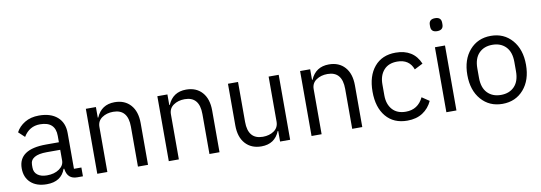

<svg xmlns="http://www.w3.org/2000/svg" viewBox="-57 -1115 4231 1502"><g transform="rotate(-10 2058.5 -364.0)"><path d="M217 12Q136 12 90 -30Q44 -72 44 -144Q44 -295 264 -295H366V-346Q366 -459 244 -459Q159 -459 113 -382L65 -427Q88 -471 135 -499.5Q182 -528 248 -528Q341 -528 393.5 -482Q446 -436 446 -354V-70H505V0H460Q384 0 372 -78L371 -84H366Q332 12 217 12ZM230 -56Q289 -56 327.5 -83Q366 -110 366 -150V-235H260Q128 -235 128 -157V-136Q128 -98 155.5 -77Q183 -56 230 -56Z M619 0V-516H699V-432H703Q744 -528 849 -528Q929 -528 975.5 -476Q1022 -424 1022 -331V0H942V-317Q942 -456 825 -456Q773 -456 736 -430.5Q699 -405 699 -358V0Z M1187 0V-516H1267V-432H1271Q1312 -528 1417 -528Q1497 -528 1543.5 -476Q1590 -424 1590 -331V0H1510V-317Q1510 -456 1393 -456Q1341 -456 1304 -430.5Q1267 -405 1267 -358V0Z M1922 12Q1842 12 1795 -40Q1748 -92 1748 -185V-516H1828V-199Q1828 -60 1946 -60Q1998 -60 2034.5 -85.5Q2071 -111 2071 -159V-516H2151V0H2071V-84H2067Q2028 12 1922 12Z M2321 0V-516H2401V-432H2405Q2446 -528 2551 -528Q2631 -528 2677.5 -476Q2724 -424 2724 -331V0H2644V-317Q2644 -456 2527 -456Q2475 -456 2438 -430.5Q2401 -405 2401 -358V0Z M3081 12Q2973 12 2912 -60.5Q2851 -133 2851 -258Q2851 -383 2912 -455.5Q2973 -528 3081 -528Q3223 -528 3274 -407L3207 -373Q3177 -457 3081 -457Q3012 -457 2974.5 -414.5Q2937 -372 2937 -302V-214Q2937 -144 2974.5 -101.5Q3012 -59 3081 -59Q3178 -59 3221 -149L3279 -110Q3253 -53 3203 -20.5Q3153 12 3081 12Z M3383 -682V-695Q3383 -740 3432 -740Q3481 -740 3481 -695V-682Q3481 -637 3432 -637Q3383 -637 3383 -682ZM3392 0V-516H3472V0Z M4005.5 -62Q3941 12 3837 12Q3733 12 3668.5 -62Q3604 -136 3604 -258Q3604 -380 3668.5 -454Q3733 -528 3837 -528Q3941 -528 4005.5 -454Q4070 -380 4070 -258Q4070 -136 4005.5 -62ZM3984 -221V-295Q3984 -374 3944 -415.5Q3904 -457 3837 -457Q3770 -457 3730 -415.5Q3690 -374 3690 -295V-221Q3690 -142 3730 -100.5Q3770 -59 3837 -59Q3904 -59 3944 -100.5Q3984 -142 3984 -221Z"/></g></svg>

Font: Anuphan
Style: Regular
Weight: 400
Designer: Mike Abbink, Paul van der Laan, Pieter van Rosmalen, Mint Tantisuwanna
Foundry: Bold Monday; Cadson Demak
Version: Version 3.002;hotconv 1.0.109;makeotfexe 2.5.65596